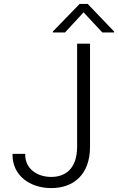

<svg xmlns="http://www.w3.org/2000/svg" viewBox="-20 -951 603 981"><path d="M242 10C353 10 440 -56 440 -202V-728H374V-202C374 -88 313 -47 242 -47C166 -47 109 -92 109 -159V-165H44V-159C44 -55 132 10 242 10ZM250 -785H312L407 -888L503 -785H563V-790L428 -931H387L250 -790Z"/></svg>

Font: Wafeq Light
Style: Regular
Weight: 300
Designer: Rasmus Andersson & Azza Alameddine
Foundry: Google & TypeTogether
Version: Version 3.000;January 28, 2025;FontCreator 15.0.0.3014 64-bi